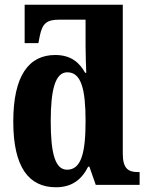

<svg xmlns="http://www.w3.org/2000/svg" viewBox="-20 -780 624 810"><path d="M216 10C284 10 325 -23 352 -77H357L384 0H569V-54H562C520 -54 498 -70 498 -132V-760H84V-598H142L148 -629C159 -683 179 -697 230 -697H341V-586C341 -549 343 -493 344 -473H339C315 -517 278 -548 213 -548C101 -548 36 -460 36 -267C36 -75 101 10 216 10ZM263 -64C213 -64 194 -132 194 -268C194 -402 213 -475 264 -475C323 -475 341 -403 341 -269C341 -136 323 -64 263 -64Z"/></svg>

Font: Noto Serif Condensed ExtraBold
Style: Regular
Weight: 800
Width: 3
Designer: Monotype Design Team
Foundry: Monotype Imaging Inc.
Version: Version 2.013